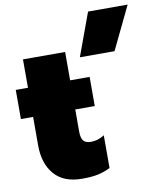

<svg xmlns="http://www.w3.org/2000/svg" viewBox="-94 -874 804 960"><g transform="rotate(-10 307.5 -394.0)"><path d="M419 -803H620L515 -585H339ZM57 -187V-332H-5V-480H57V-624H271V-480H370V-332H271V-220Q271 -187 282.5 -173Q294 -159 321 -159Q356 -159 389 -180V-14Q359 1 327 8Q295 15 245 15Q152 15 104.5 -40Q57 -95 57 -187Z"/></g></svg>

Font: Readiness Black
Style: Regular
Weight: 900
Designer: Katatrad Team
Foundry: CadsonDemak
Version: Version 1.00;April 23, 2019;FontCreator 11.5.0.2425 64-bit; 